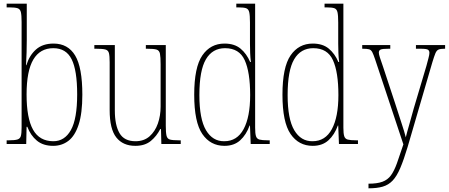

<svg xmlns="http://www.w3.org/2000/svg" viewBox="-20 -780 2431 1040"><path d="M268 10Q214 10 180 -18Q146 -46 128 -93H124L122 0H16V-20H29Q60 -20 74.5 -24.5Q89 -29 93 -43.5Q97 -58 97 -89V-661Q97 -698 93 -714.5Q89 -731 75 -735.5Q61 -740 31 -740H16V-760H125V-561Q125 -534 124 -496.5Q123 -459 121 -427H123Q139 -480 175 -512Q211 -544 270 -544Q348 -544 387 -479.5Q426 -415 426 -267Q426 -166 406 -105Q386 -44 350.5 -17Q315 10 268 10ZM269 -15Q330 -15 364 -75.5Q398 -136 398 -269Q398 -399 368 -459Q338 -519 269 -519Q197 -519 160.5 -457.5Q124 -396 124 -268Q124 -140 159 -77.5Q194 -15 269 -15Z M713 10Q646 10 610 -35.5Q574 -81 574 -184V-443Q574 -477 570 -492.5Q566 -508 550.5 -512Q535 -516 502 -516H491V-536H602V-182Q602 -102 627.5 -58.5Q653 -15 714 -15Q760 -15 790 -41.5Q820 -68 835 -110.5Q850 -153 850 -203V-431Q850 -471 846.5 -489Q843 -507 828 -511.5Q813 -516 778 -516H770V-536H878V-99Q878 -62 882 -45Q886 -28 901 -24Q916 -20 948 -20H959V0H854L852 -81H848Q829 -43 797 -16.5Q765 10 713 10Z M1196 10Q1120 10 1076 -54Q1032 -118 1032 -267Q1032 -416 1076 -480Q1120 -544 1196 -544Q1250 -544 1283 -516.5Q1316 -489 1335 -444H1339Q1336 -468 1335 -493.5Q1334 -519 1334 -544V-658Q1334 -697 1330 -714Q1326 -731 1313 -735.5Q1300 -740 1271 -740H1260V-760H1362V-88Q1362 -57 1366.5 -42.5Q1371 -28 1385.5 -24Q1400 -20 1430 -20H1441V0H1338L1334 -100H1332Q1314 -50 1281 -20Q1248 10 1196 10ZM1195 -15Q1264 -15 1299.5 -80.5Q1335 -146 1335 -265Q1335 -389 1305.5 -454Q1276 -519 1199 -519Q1131 -519 1095.5 -459Q1060 -399 1060 -265Q1060 -135 1096 -74.5Q1132 -14 1195 -15Z M1674 10Q1598 10 1554 -54Q1510 -118 1510 -267Q1510 -416 1554 -480Q1598 -544 1674 -544Q1728 -544 1761 -516.5Q1794 -489 1813 -444H1817Q1814 -468 1813 -493.5Q1812 -519 1812 -544V-658Q1812 -697 1808 -714Q1804 -731 1791 -735.5Q1778 -740 1749 -740H1738V-760H1840V-88Q1840 -57 1844.5 -42.5Q1849 -28 1863.5 -24Q1878 -20 1908 -20H1919V0H1816L1812 -100H1810Q1792 -50 1759 -20Q1726 10 1674 10ZM1673 -15Q1742 -15 1777.5 -80.5Q1813 -146 1813 -265Q1813 -389 1783.5 -454Q1754 -519 1677 -519Q1609 -519 1573.5 -459Q1538 -399 1538 -265Q1538 -135 1574 -74.5Q1610 -14 1673 -15Z M1976 215Q2023 215 2051.5 204.5Q2080 194 2097.5 170Q2115 146 2130 104.5Q2145 63 2165 2L2012 -458Q2003 -485 1996.5 -497.5Q1990 -510 1979 -513Q1968 -516 1944 -516H1942V-536H2094V-516H2085Q2051 -516 2041.5 -511.5Q2032 -507 2032 -495Q2032 -486 2038 -468Q2044 -450 2055 -418L2120 -221Q2138 -164 2154.5 -114.5Q2171 -65 2178 -36Q2185 -65 2196.5 -104Q2208 -143 2221 -192L2290 -424Q2296 -447 2301 -465.5Q2306 -484 2306 -494Q2306 -505 2298.5 -510.5Q2291 -516 2257 -516H2233V-536H2391V-516H2387Q2366 -516 2355.5 -511.5Q2345 -507 2338.5 -491.5Q2332 -476 2322 -443L2188 16Q2167 86 2148 130.5Q2129 175 2106.5 198.5Q2084 222 2053 231Q2022 240 1977 240H1976Z"/></svg>

Font: Noto Serif Tamil Condensed Thin
Style: Italic
Weight: 100
Width: 3
Italic angle: -12°
Designer: Indian Type Foundry, Tom Grace, and the Monotype Design Team
Foundry: Monotype Imaging Inc.
Version: Version 2.003; ttfautohint (v1.8.4.7-5d5b)